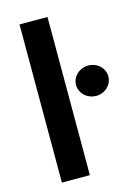

<svg xmlns="http://www.w3.org/2000/svg" viewBox="-110 -768 593 829"><g transform="rotate(-15 187.0 -353.5)"><path d="M186.5 0H61.5V-707H186.5ZM229.5 -391.6Q229.5 -409.7 239.3 -425.3Q249 -440.9 265.9 -450Q282.7 -459 301.8 -459Q321.3 -459 337.9 -450Q354.5 -440.9 364.3 -425.3Q374 -409.7 374 -391.6Q374 -373 364.3 -357.2Q354.5 -341.3 337.9 -332.3Q321.3 -323.2 301.8 -323.2Q282.7 -323.2 265.9 -332.3Q249 -341.3 239.3 -357.2Q229.5 -373 229.5 -391.6Z"/></g></svg>

Font: Pretendard JP SemiBold
Style: Regular
Weight: 600
Designer: Base glyphs from Inter by Rasmus Andersson; Hangeul glyphs from Noto Sans CJK(Source Han Sans) by Jang Soo-young and Kan
Foundry: Kil Hyung-jin
Version: Version 1.309